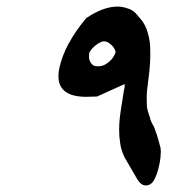

<svg xmlns="http://www.w3.org/2000/svg" viewBox="-20 -589 540 585"><path d="M276 -295Q268 -295 260 -294.5Q252 -294 243 -294Q158 -294 158 -357Q158 -369 161 -383Q165 -400 172 -419Q179 -438 191 -460V-459Q201 -478 214 -496.5Q227 -515 243 -534Q295 -569 338 -569Q353 -569 370 -563Q383 -559 391 -551Q399 -543 405 -535L407 -533Q423 -515 430 -490Q437 -465 437.5 -447Q438 -429 438 -422Q438 -399 435 -371Q432 -343 428 -313Q427 -301 427 -288Q427 -281 427.5 -267.5Q428 -254 438 -228Q438 -228 438 -228Q437 -228 437 -228Q437 -227 441 -218Q445 -209 449 -203Q453 -193 457.5 -179.5Q462 -166 470 -135L469 -136Q470 -133 470 -127Q470 -122 469 -110Q468 -98 464 -81Q459 -59 450 -41.5Q441 -24 424 -24Q409 -24 397 -45L361 -107Q350 -128 346.5 -150Q343 -172 343 -194Q343 -197 343.5 -211Q344 -225 347.5 -249.5Q351 -274 355 -297Q357 -313 358.5 -317.5Q360 -322 360 -333ZM252 -428Q252 -425 251.5 -421Q251 -417 251 -416Q251 -410 253.5 -403.5Q256 -397 261.5 -392Q267 -387 278 -387Q291 -387 300.5 -392.5Q310 -398 317 -405Q324 -412 327.5 -419Q331 -426 332 -429Q332 -430 332 -431Q332 -434 329.5 -439Q327 -444 322 -449.5Q317 -455 310.5 -459Q304 -463 297 -463Q291 -463 283.5 -459Q276 -455 269 -449Q262 -443 257.5 -437Q253 -431 252 -428Z"/></svg>

Font: New Athena Unicode
Style: Bold Italic
Weight: 700
Designer: J. Rusten 1997; rev. by R. Hancock 2001, 2002, rev. by D. Mastronarde 2002-2021
Foundry: Society for Classical Studies (formerly American Philological Association)
Version: Version 5.008